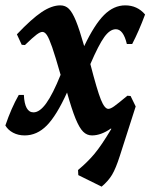

<svg xmlns="http://www.w3.org/2000/svg" viewBox="-24 -493 574 716"><path d="M463 -135 482 -96 423 88Q408 135 394 158.5Q380 182 355 203L268 160L267 141Q302 112 328 81Q354 50 391 -12L390 -14Q353 12 319 12Q300 12 286 -2Q272 -16 258 -50Q244 -84 226 -148Q187 -62 150.5 -25Q114 12 68 12Q44 12 25 2Q6 -8 -4 -25Q18 -90 46 -139H65Q68 -74 101 -74Q124 -74 148.5 -108Q173 -142 202 -214Q182 -284 170.5 -317Q159 -350 151 -362Q143 -374 134 -374Q126 -374 112.5 -364Q99 -354 69 -325L57 -326L39 -365Q94 -423 131.5 -448Q169 -473 201 -473Q220 -473 233 -460Q246 -447 259 -415.5Q272 -384 290 -321Q328 -401 364 -437Q400 -473 443 -473Q488 -473 517 -439Q494 -377 469 -329H449Q436 -384 408 -384Q386 -384 365 -355Q344 -326 313 -254Q338 -157 352 -122Q366 -87 380 -87Q388 -87 401.5 -96.5Q415 -106 451 -136Z"/></svg>

Font: Alegreya
Style: Bold Italic
Weight: 700
Italic angle: -7°
Designer: Juan Pablo del Peral
Foundry: Huerta Tipografica
Version: Version 2.007; ttfautohint (v1.6)